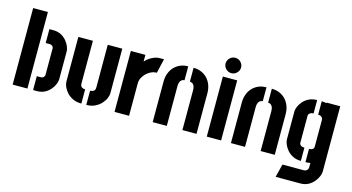

<svg xmlns="http://www.w3.org/2000/svg" viewBox="-96 -1150 3181 1735"><g transform="rotate(15 1494.5 -282.5)"><path d="M233 0V-130H269Q285 -130 292.5 -136.5Q300 -143 303 -150Q306 -157 306 -157V-413Q306 -414 303.5 -420.5Q301 -427 293 -433.5Q285 -440 270 -440H233V-570H269Q311 -570 342.5 -553.5Q374 -537 394.5 -512Q415 -487 425.5 -461.5Q436 -436 436 -417V-155Q436 -137 426 -111Q416 -85 395 -59.5Q374 -34 342.5 -17Q311 0 269 0ZM42 0V-716H180V0Z M732 5V-128Q750 -128 760.5 -134Q771 -140 775 -149Q779 -158 779 -167V-570H915V-151Q915 -131 903.5 -104.5Q892 -78 869 -53Q846 -28 811.5 -11.5Q777 5 732 5ZM686 5Q641 5 606.5 -11Q572 -27 549.5 -52Q527 -77 515.5 -103.5Q504 -130 504 -151V-570H640V-167Q640 -158 644 -149Q648 -140 658 -134Q668 -128 686 -128Z M995 0V-570H1131V-507Q1143 -522 1163.5 -537.5Q1184 -553 1211 -564Q1238 -575 1268 -575Q1277 -575 1286 -575Q1295 -575 1304 -575L1273 -441Q1237 -441 1204.5 -420.5Q1172 -400 1151.5 -369Q1131 -338 1131 -305V0Z M1352 -379Q1352 -421 1365 -456Q1378 -491 1402 -516.5Q1426 -542 1459 -556Q1492 -570 1532 -570V-440Q1517 -440 1506.5 -432Q1496 -424 1490 -409Q1484 -394 1484 -373V0H1352ZM1630 -373Q1630 -394 1624.5 -409Q1619 -424 1608 -432Q1597 -440 1582 -440V-570Q1622 -570 1655 -556Q1688 -542 1712 -516.5Q1736 -491 1749 -456Q1762 -421 1762 -379V0H1630Z M1858 0V-562H1992V0ZM1924 -611Q1894 -611 1872.5 -632.5Q1851 -654 1851 -683Q1851 -712 1872.5 -733.5Q1894 -755 1924 -755Q1953 -755 1974.5 -733.5Q1996 -712 1996 -683Q1996 -654 1974.5 -632.5Q1953 -611 1924 -611Z M2084 -379Q2084 -421 2097 -456Q2110 -491 2134 -516.5Q2158 -542 2191 -556Q2224 -570 2264 -570V-440Q2249 -440 2238.5 -432Q2228 -424 2222 -409Q2216 -394 2216 -373V0H2084ZM2362 -373Q2362 -394 2356.5 -409Q2351 -424 2340 -432Q2329 -440 2314 -440V-570Q2354 -570 2387 -556Q2420 -542 2444 -516.5Q2468 -491 2481 -456Q2494 -421 2494 -379V0H2362Z M2553 190 2584 67H2782Q2799 67 2808 59.5Q2817 52 2820.5 44Q2824 36 2824 35V-12Q2817 -11 2809.5 -10Q2802 -9 2794.5 -8.5Q2787 -8 2779 -8V-132Q2797 -132 2806.5 -137Q2816 -142 2820 -150Q2824 -158 2824 -165V-420Q2824 -423 2820 -431Q2816 -439 2806.5 -445.5Q2797 -452 2779 -452V-577Q2787 -577 2794.5 -576.5Q2802 -576 2809.5 -574.5Q2817 -573 2824 -571V-577H2952V35Q2952 53 2941.5 79Q2931 105 2910 130.5Q2889 156 2857.5 173Q2826 190 2784 190ZM2736 -8Q2692 -8 2659.5 -25Q2627 -42 2606 -67Q2585 -92 2574.5 -118Q2564 -144 2564 -162V-425Q2564 -444 2574.5 -469.5Q2585 -495 2606 -519.5Q2627 -544 2659.5 -560.5Q2692 -577 2736 -577V-452Q2718 -452 2707.5 -445.5Q2697 -439 2693 -432Q2689 -425 2689 -422V-163Q2689 -157 2693.5 -149.5Q2698 -142 2708 -137Q2718 -132 2736 -132Z"/></g></svg>

Font: Stick No Bills ExtraBold
Style: Regular
Weight: 800
Version: Version 2.000